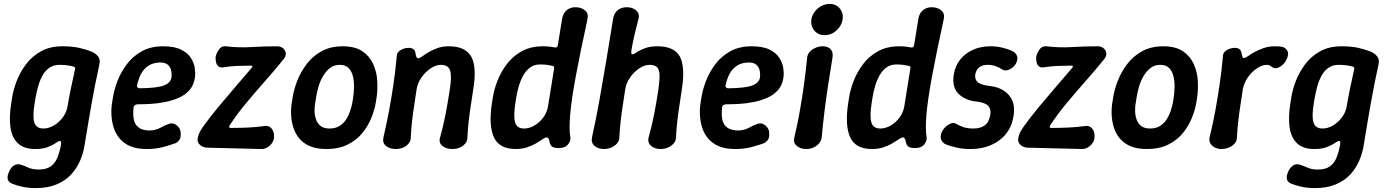

<svg xmlns="http://www.w3.org/2000/svg" viewBox="-20 -750 7105 983"><path d="M163 213Q124 213 92 205.5Q60 198 41 190Q24 183 20 168.5Q16 154 24 135Q33 109 51 97.5Q69 86 89 94Q105 99 126 108.5Q147 118 178 118Q216 118 238 103Q260 88 272 61Q284 34 291 -3Q294 -18 292.5 -23.5Q291 -29 285 -28Q280 -28 265 -17.5Q250 -7 224.5 3Q199 13 160 13Q103 13 72 -16Q41 -45 33.5 -98.5Q26 -152 38 -225L42 -250Q48 -290 65.5 -335.5Q83 -381 113.5 -421.5Q144 -462 190 -487.5Q236 -513 299 -513Q348 -513 383 -505.5Q418 -498 445 -487Q467 -479 481 -462.5Q495 -446 489 -421Q477 -367 467 -316Q457 -265 448 -214.5Q439 -164 430.5 -112.5Q422 -61 413 -7Q407 33 390 72.5Q373 112 344 143.5Q315 175 270 194Q225 213 163 213ZM202 -92Q229 -92 255.5 -107.5Q282 -123 301.5 -149Q321 -175 326 -207Q334 -255 344 -302Q354 -349 364 -395Q366 -401 364 -404Q362 -407 357 -409Q347 -412 328.5 -415Q310 -418 284 -418Q254 -418 232 -402.5Q210 -387 196.5 -361.5Q183 -336 175 -306.5Q167 -277 162 -250L158 -225Q146 -156 155.5 -124Q165 -92 202 -92Z M731 13Q681 13 647 -1.5Q613 -16 592 -41.5Q571 -67 561.5 -98Q552 -129 550.5 -162Q549 -195 554 -225L558 -250Q564 -290 581.5 -335.5Q599 -381 629.5 -421.5Q660 -462 706 -487.5Q752 -513 815 -513Q873 -513 907 -496Q941 -479 957.5 -453Q974 -427 977.5 -400Q981 -373 978 -352Q972 -313 949.5 -288Q927 -263 894.5 -249Q862 -235 824.5 -227.5Q787 -220 750.5 -218Q714 -216 684 -216Q674 -215 669.5 -211Q665 -207 664 -201Q660 -165 665 -138.5Q670 -112 690 -97Q710 -82 747 -82Q776 -82 802.5 -96.5Q829 -111 846 -116Q861 -121 874 -115Q887 -109 896 -96.5Q905 -84 905 -70Q907 -44 897.5 -32.5Q888 -21 879 -17Q860 -10 820 1.5Q780 13 731 13ZM696 -298Q784 -299 819 -312.5Q854 -326 858 -354Q860 -375 855.5 -392Q851 -409 838 -419.5Q825 -430 802 -430Q765 -430 740.5 -414Q716 -398 702 -371.5Q688 -345 681 -310Q681 -305 685 -301.5Q689 -298 696 -298Z M1155 -107Q1152 -102 1153.5 -98.5Q1155 -95 1161 -95Q1207 -95 1250 -97Q1293 -99 1337 -105Q1352 -107 1363.5 -98.5Q1375 -90 1380 -74.5Q1385 -59 1382 -39Q1378 -19 1359.5 -3Q1341 13 1320 13L1039 6Q1019 5 1004 -8Q989 -21 992 -41Q995 -58 1000.5 -69.5Q1006 -81 1020 -102Q1056 -152 1098 -202.5Q1140 -253 1183.5 -303.5Q1227 -354 1268 -402Q1273 -407 1271.5 -411Q1270 -415 1264 -414Q1229 -414 1193.5 -412.5Q1158 -411 1121 -405Q1107 -403 1098 -410.5Q1089 -418 1086 -431.5Q1083 -445 1084 -459Q1089 -481 1102.5 -498.5Q1116 -516 1137 -513Q1201 -505 1267.5 -509Q1334 -513 1399 -513Q1417 -513 1429 -503Q1441 -493 1443 -478Q1445 -463 1432 -447Q1386 -390 1335.5 -333Q1285 -276 1238.5 -220Q1192 -164 1155 -107Z M1904 -225Q1898 -188 1881 -146Q1864 -104 1834.5 -68Q1805 -32 1759.5 -9.5Q1714 13 1651 13Q1601 13 1567 -1.5Q1533 -16 1512 -41.5Q1491 -67 1481.5 -98Q1472 -129 1470.5 -162Q1469 -195 1474 -225L1478 -250Q1484 -290 1501.5 -335.5Q1519 -381 1549.5 -421.5Q1580 -462 1626 -487.5Q1672 -513 1735 -513Q1798 -513 1835.5 -487.5Q1873 -462 1891 -421.5Q1909 -381 1911.5 -335.5Q1914 -290 1908 -250ZM1788 -250Q1792 -276 1792.5 -304.5Q1793 -333 1787 -359Q1781 -385 1765 -401.5Q1749 -418 1719 -418Q1690 -418 1669 -401.5Q1648 -385 1633 -359Q1618 -333 1610 -304.5Q1602 -276 1598 -250L1594 -225Q1590 -204 1590.5 -181.5Q1591 -159 1598 -138.5Q1605 -118 1621.5 -105Q1638 -92 1668 -92Q1697 -92 1718 -105Q1739 -118 1752 -138.5Q1765 -159 1772.5 -181.5Q1780 -204 1784 -225Z M2011 -460Q2011 -482 2031 -493.5Q2051 -505 2071 -505Q2089 -505 2097.5 -497.5Q2106 -490 2108 -474Q2109 -464 2112.5 -457.5Q2116 -451 2124 -452Q2131 -453 2143.5 -462.5Q2156 -472 2175.5 -483.5Q2195 -495 2220.5 -504Q2246 -513 2278 -513Q2362 -513 2392 -461Q2422 -409 2403 -293Q2397 -251 2390.5 -210Q2384 -169 2379.5 -128.5Q2375 -88 2373 -46Q2373 -28 2361.5 -14.5Q2350 -1 2333 6Q2316 13 2296 13Q2265 13 2245 -3Q2225 -19 2233 -46Q2242 -78 2249 -108.5Q2256 -139 2262 -169Q2268 -199 2273 -230.5Q2278 -262 2283 -293Q2294 -363 2284 -390.5Q2274 -418 2237 -418Q2212 -418 2185 -400Q2158 -382 2138 -353.5Q2118 -325 2113 -293Q2107 -251 2100.5 -210Q2094 -169 2089.5 -128.5Q2085 -88 2083 -46Q2083 -28 2071.5 -14.5Q2060 -1 2043 6Q2026 13 2006 13Q1976 13 1956.5 -2.5Q1937 -18 1943 -46Q1959 -115 1972 -184Q1985 -253 1995 -322.5Q2005 -392 2011 -460Z M2621 13Q2535 13 2508 -48.5Q2481 -110 2499 -225L2503 -250Q2509 -290 2526.5 -335.5Q2544 -381 2574.5 -421.5Q2605 -462 2651 -487.5Q2697 -513 2760 -513Q2781 -513 2796.5 -511Q2812 -509 2821 -507Q2834 -505 2836 -519L2858 -654Q2862 -681 2880.5 -697Q2899 -713 2926 -713Q2956 -713 2975 -697Q2994 -681 2988 -653Q2950 -479 2927.5 -357.5Q2905 -236 2899 -161Q2893 -86 2900 -48Q2903 -29 2888 -10.5Q2873 8 2841 8Q2812 8 2803.5 -2Q2795 -12 2793 -27Q2791 -38 2786.5 -43Q2782 -48 2775 -46Q2769 -45 2756 -36Q2743 -27 2723.5 -15.5Q2704 -4 2678 4.5Q2652 13 2621 13ZM2663 -92Q2690 -92 2716.5 -107.5Q2743 -123 2762 -149Q2781 -175 2786 -207L2817 -400Q2818 -413 2808 -413Q2800 -415 2783.5 -417.5Q2767 -420 2745 -420Q2715 -420 2693.5 -404Q2672 -388 2658 -362Q2644 -336 2635.5 -306.5Q2627 -277 2623 -250L2619 -225Q2608 -156 2617 -124Q2626 -92 2663 -92Z M3073 13Q3043 13 3024 -3Q3005 -19 3011 -47Q3033 -147 3051 -248.5Q3069 -350 3086 -452Q3103 -554 3119 -654Q3123 -681 3141.5 -697Q3160 -713 3189 -713Q3208 -713 3223.5 -705.5Q3239 -698 3246.5 -685Q3254 -672 3249 -653Q3239 -616 3230 -578Q3221 -540 3215 -506Q3211 -486 3212 -478.5Q3213 -471 3220 -472Q3225 -472 3240 -482.5Q3255 -493 3281.5 -503Q3308 -513 3346 -513Q3431 -513 3460 -461.5Q3489 -410 3471 -293Q3465 -251 3458.5 -210Q3452 -169 3447.5 -129Q3443 -89 3441 -47Q3441 -29 3429 -15.5Q3417 -2 3399.5 5.5Q3382 13 3363 13Q3343 13 3327 5.5Q3311 -2 3303.5 -15.5Q3296 -29 3301 -47Q3310 -79 3317 -109Q3324 -139 3330 -169.5Q3336 -200 3341 -231Q3346 -262 3351 -293Q3358 -342 3356.5 -369Q3355 -396 3343 -407Q3331 -418 3306 -418Q3280 -418 3253 -400Q3226 -382 3206 -353.5Q3186 -325 3181 -293Q3175 -251 3168.5 -210Q3162 -169 3157.5 -129Q3153 -89 3151 -47Q3151 -29 3139 -15.5Q3127 -2 3109.5 5.5Q3092 13 3073 13Z M3744 13Q3694 13 3660 -1.5Q3626 -16 3605 -41.5Q3584 -67 3574.5 -98Q3565 -129 3563.5 -162Q3562 -195 3567 -225L3571 -250Q3577 -290 3594.5 -335.5Q3612 -381 3642.5 -421.5Q3673 -462 3719 -487.5Q3765 -513 3828 -513Q3886 -513 3920 -496Q3954 -479 3970.5 -453Q3987 -427 3990.5 -400Q3994 -373 3991 -352Q3985 -313 3962.5 -288Q3940 -263 3907.5 -249Q3875 -235 3837.5 -227.5Q3800 -220 3763.5 -218Q3727 -216 3697 -216Q3687 -215 3682.5 -211Q3678 -207 3677 -201Q3673 -165 3678 -138.5Q3683 -112 3703 -97Q3723 -82 3760 -82Q3789 -82 3815.5 -96.5Q3842 -111 3859 -116Q3874 -121 3887 -115Q3900 -109 3909 -96.5Q3918 -84 3918 -70Q3920 -44 3910.5 -32.5Q3901 -21 3892 -17Q3873 -10 3833 1.5Q3793 13 3744 13ZM3709 -298Q3797 -299 3832 -312.5Q3867 -326 3871 -354Q3873 -375 3868.5 -392Q3864 -409 3851 -419.5Q3838 -430 3815 -430Q3778 -430 3753.5 -414Q3729 -398 3715 -371.5Q3701 -345 3694 -310Q3694 -305 3698 -301.5Q3702 -298 3709 -298Z M4108 13Q4079 13 4059.5 -3Q4040 -19 4047 -47Q4063 -114 4075 -182Q4087 -250 4096.5 -318.5Q4106 -387 4112 -453Q4114 -472 4126 -485Q4138 -498 4156 -505.5Q4174 -513 4193 -513Q4220 -513 4233.5 -497Q4247 -481 4242 -454Q4231 -387 4220.5 -318.5Q4210 -250 4201.5 -182Q4193 -114 4187 -47Q4185 -29 4173 -15.5Q4161 -2 4144 5.5Q4127 13 4108 13ZM4201 -570Q4179 -570 4163 -581Q4147 -592 4139 -610Q4131 -628 4134 -650Q4138 -673 4151.5 -690.5Q4165 -708 4185 -719Q4205 -730 4227 -730Q4260 -730 4279.5 -706.5Q4299 -683 4294 -650Q4289 -618 4262.5 -594Q4236 -570 4201 -570Z M4445 13Q4359 13 4332 -48.5Q4305 -110 4323 -225L4327 -250Q4333 -290 4350.5 -335.5Q4368 -381 4398.5 -421.5Q4429 -462 4475 -487.5Q4521 -513 4584 -513Q4605 -513 4620.5 -511Q4636 -509 4645 -507Q4658 -505 4660 -519L4682 -654Q4686 -681 4704.5 -697Q4723 -713 4750 -713Q4780 -713 4799 -697Q4818 -681 4812 -653Q4774 -479 4751.5 -357.5Q4729 -236 4723 -161Q4717 -86 4724 -48Q4727 -29 4712 -10.5Q4697 8 4665 8Q4636 8 4627.5 -2Q4619 -12 4617 -27Q4615 -38 4610.5 -43Q4606 -48 4599 -46Q4593 -45 4580 -36Q4567 -27 4547.5 -15.5Q4528 -4 4502 4.5Q4476 13 4445 13ZM4487 -92Q4514 -92 4540.5 -107.5Q4567 -123 4586 -149Q4605 -175 4610 -207L4641 -400Q4642 -413 4632 -413Q4624 -415 4607.5 -417.5Q4591 -420 4569 -420Q4539 -420 4517.5 -404Q4496 -388 4482 -362Q4468 -336 4459.5 -306.5Q4451 -277 4447 -250L4443 -225Q4432 -156 4441 -124Q4450 -92 4487 -92Z M4948 13Q4909 13 4877 5.5Q4845 -2 4824 -10Q4808 -17 4800 -32Q4792 -47 4800 -70Q4806 -85 4818.5 -98Q4831 -111 4847 -117.5Q4863 -124 4876 -116Q4890 -107 4911.5 -99.5Q4933 -92 4964 -92Q5000 -92 5022 -108.5Q5044 -125 5050 -162Q5055 -191 5039.5 -208Q5024 -225 4980 -230Q4950 -233 4926.5 -243.5Q4903 -254 4886.5 -270.5Q4870 -287 4864 -311.5Q4858 -336 4863 -368Q4870 -412 4895.5 -444.5Q4921 -477 4961 -495Q5001 -513 5051 -513Q5083 -513 5112 -506Q5141 -499 5160 -490Q5177 -483 5185 -468Q5193 -453 5184 -430Q5178 -416 5165 -405Q5152 -394 5136.5 -390.5Q5121 -387 5110 -395Q5097 -404 5078.5 -411Q5060 -418 5036 -418Q5009 -418 4993 -405Q4977 -392 4973 -368Q4970 -345 4984.5 -330.5Q4999 -316 5045 -310Q5087 -306 5117.5 -287Q5148 -268 5162.5 -235.5Q5177 -203 5169 -156Q5157 -77 5096.5 -32Q5036 13 4948 13Z M5356 -107Q5353 -102 5354.5 -98.5Q5356 -95 5362 -95Q5408 -95 5451 -97Q5494 -99 5538 -105Q5553 -107 5564.5 -98.5Q5576 -90 5581 -74.5Q5586 -59 5583 -39Q5579 -19 5560.5 -3Q5542 13 5521 13L5240 6Q5220 5 5205 -8Q5190 -21 5193 -41Q5196 -58 5201.5 -69.5Q5207 -81 5221 -102Q5257 -152 5299 -202.5Q5341 -253 5384.5 -303.5Q5428 -354 5469 -402Q5474 -407 5472.5 -411Q5471 -415 5465 -414Q5430 -414 5394.5 -412.5Q5359 -411 5322 -405Q5308 -403 5299 -410.5Q5290 -418 5287 -431.5Q5284 -445 5285 -459Q5290 -481 5303.5 -498.5Q5317 -516 5338 -513Q5402 -505 5468.5 -509Q5535 -513 5600 -513Q5618 -513 5630 -503Q5642 -493 5644 -478Q5646 -463 5633 -447Q5587 -390 5536.5 -333Q5486 -276 5439.5 -220Q5393 -164 5356 -107Z M6105 -225Q6099 -188 6082 -146Q6065 -104 6035.5 -68Q6006 -32 5960.5 -9.5Q5915 13 5852 13Q5802 13 5768 -1.5Q5734 -16 5713 -41.5Q5692 -67 5682.5 -98Q5673 -129 5671.5 -162Q5670 -195 5675 -225L5679 -250Q5685 -290 5702.5 -335.5Q5720 -381 5750.5 -421.5Q5781 -462 5827 -487.5Q5873 -513 5936 -513Q5999 -513 6036.5 -487.5Q6074 -462 6092 -421.5Q6110 -381 6112.5 -335.5Q6115 -290 6109 -250ZM5989 -250Q5993 -276 5993.5 -304.5Q5994 -333 5988 -359Q5982 -385 5966 -401.5Q5950 -418 5920 -418Q5891 -418 5870 -401.5Q5849 -385 5834 -359Q5819 -333 5811 -304.5Q5803 -276 5799 -250L5795 -225Q5791 -204 5791.5 -181.5Q5792 -159 5799 -138.5Q5806 -118 5822.5 -105Q5839 -92 5869 -92Q5898 -92 5919 -105Q5940 -118 5953 -138.5Q5966 -159 5973.5 -181.5Q5981 -204 5985 -225Z M6233 13Q6216 13 6200.5 5.5Q6185 -2 6177 -15.5Q6169 -29 6173 -47Q6190 -116 6202.5 -185Q6215 -254 6225 -323Q6235 -392 6241 -461Q6241 -482 6261 -493.5Q6281 -505 6301 -505Q6319 -505 6327 -497.5Q6335 -490 6337 -475Q6339 -465 6341.5 -458.5Q6344 -452 6351 -453Q6358 -454 6371 -463.5Q6384 -473 6404 -484Q6424 -495 6450 -504Q6476 -513 6508 -513Q6516 -513 6524.5 -512.5Q6533 -512 6540 -511Q6561 -508 6571 -490Q6581 -472 6565 -442Q6559 -429 6546 -417.5Q6533 -406 6519 -402Q6505 -398 6494 -406Q6489 -410 6482 -414Q6475 -418 6467 -418Q6442 -418 6415 -400Q6388 -382 6368.5 -353.5Q6349 -325 6343 -293Q6337 -251 6330.5 -210Q6324 -169 6319.5 -129Q6315 -89 6313 -47Q6313 -29 6301.5 -15.5Q6290 -2 6271.5 5.5Q6253 13 6233 13Z M6712 213Q6673 213 6641 205.5Q6609 198 6590 190Q6573 183 6569 168.5Q6565 154 6573 135Q6582 109 6600 97.5Q6618 86 6638 94Q6654 99 6675 108.5Q6696 118 6727 118Q6765 118 6787 103Q6809 88 6821 61Q6833 34 6840 -3Q6843 -18 6841.5 -23.5Q6840 -29 6834 -28Q6829 -28 6814 -17.5Q6799 -7 6773.5 3Q6748 13 6709 13Q6652 13 6621 -16Q6590 -45 6582.5 -98.5Q6575 -152 6587 -225L6591 -250Q6597 -290 6614.5 -335.5Q6632 -381 6662.5 -421.5Q6693 -462 6739 -487.5Q6785 -513 6848 -513Q6897 -513 6932 -505.5Q6967 -498 6994 -487Q7016 -479 7030 -462.5Q7044 -446 7038 -421Q7026 -367 7016 -316Q7006 -265 6997 -214.5Q6988 -164 6979.5 -112.5Q6971 -61 6962 -7Q6956 33 6939 72.5Q6922 112 6893 143.5Q6864 175 6819 194Q6774 213 6712 213ZM6751 -92Q6778 -92 6804.5 -107.5Q6831 -123 6850.5 -149Q6870 -175 6875 -207Q6883 -255 6893 -302Q6903 -349 6913 -395Q6915 -401 6913 -404Q6911 -407 6906 -409Q6896 -412 6877.5 -415Q6859 -418 6833 -418Q6803 -418 6781 -402.5Q6759 -387 6745.5 -361.5Q6732 -336 6724 -306.5Q6716 -277 6711 -250L6707 -225Q6695 -156 6704.5 -124Q6714 -92 6751 -92Z"/></svg>

Font: Winky Sans Medium
Style: Italic
Weight: 500
Italic angle: -8.97852°
Designer: Simon Atzbach
Foundry: typofactur
Version: Version 1.205